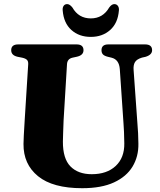

<svg xmlns="http://www.w3.org/2000/svg" viewBox="-20 -922 800 960"><path d="M597.5 -305 579 -576.5Q575.5 -624 538 -633.5L519.5 -638Q501.5 -642.5 494.5 -650.2Q487.5 -658 487.5 -671Q487.5 -700 522 -700H705Q740.5 -700 740.5 -671Q740.5 -648 708 -638L690 -634Q663.5 -626 654.8 -611.2Q646 -596.5 648 -572L667 -306Q671.5 -257 672 -203Q673 -139.5 642.8 -89.2Q612.5 -39 550 -10Q487.5 19 391 19Q244 19 170.2 -41Q96.5 -101 97.5 -202.5Q97.5 -217.5 99 -245Q100.5 -272.5 103.5 -322L121 -600.5Q122 -615 115.2 -622.2Q108.5 -629.5 91 -633.5L68.5 -638Q36 -645 36 -671Q36 -700 71.5 -700H362.5Q397.5 -700 397.5 -671Q397.5 -646 365 -638.5L342 -633.5Q316.5 -627.5 315 -601L298 -321Q296.5 -288 295.8 -261.2Q295 -234.5 294.5 -214.5Q294 -129 332.2 -90Q370.5 -51 438.5 -51Q514.5 -51 558.5 -92.2Q602.5 -133.5 601.5 -205Q601 -240 600 -262.5Q599 -285 597.5 -305ZM434 -830Q494.5 -830 526 -884.5Q538.5 -901.5 551.5 -901.5Q563 -901.5 569.5 -892.5Q576 -883.5 574.5 -869.5Q569.5 -806.5 530.8 -772Q492 -737.5 434 -737.5Q375.5 -737.5 337 -772Q298.5 -806.5 293.5 -869.5Q292 -883.5 298 -892.5Q304 -901.5 316 -901.5Q328.5 -901.5 342 -884.5Q373 -830 434 -830Z"/></svg>

Font: Fraunces 9pt
Style: Bold
Weight: 700
Version: Version 1.000;[b76b70a41]